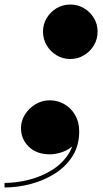

<svg xmlns="http://www.w3.org/2000/svg" viewBox="-87 -670 454 846"><path d="M222.5 -410Q189.5 -410 162.2 -426.5Q135 -443 118.8 -470.2Q102.5 -497.5 102.5 -530.5Q102.5 -563.5 118.8 -590.5Q135 -617.5 162.2 -633.8Q189.5 -650 222.5 -650Q255.5 -650 283 -633.8Q310.5 -617.5 326.8 -590.5Q343 -563.5 343 -530.5Q343 -497.5 326.8 -470.2Q310.5 -443 283 -426.5Q255.5 -410 222.5 -410ZM-67 156V136Q-15.5 136 38.8 122.5Q93 109 139 81.2Q185 53.5 213.5 10.5Q242 -32.5 242 -91H261Q261 -56 240.2 -33.8Q219.5 -11.5 189.8 -0.8Q160 10 133 10Q74.5 10 40 -23.5Q5.5 -57 5.5 -106Q5.5 -137.5 23 -165.5Q40.5 -193.5 69.5 -210.8Q98.5 -228 132.5 -228Q167 -228 196.5 -211Q226 -194 244 -163.2Q262 -132.5 262 -91Q262 -29 233 17.2Q204 63.5 155.8 94.2Q107.5 125 49.2 140.5Q-9 156 -67 156Z"/></svg>

Font: Bodoni Moda 11pt Black
Style: Italic
Weight: 900
Italic angle: -13°
Designer: Owen Earl
Foundry: indestructible type
Version: Version 2.004